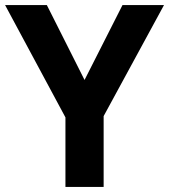

<svg xmlns="http://www.w3.org/2000/svg" viewBox="-20 -734 664 754"><path d="M312 -420 461 -714H624L387 -278V0H237V-273L0 -714H164Z"/></svg>

Font: Noto Sans Tangsa
Style: Regular
Weight: 400
Designer: David Williams
Foundry: Google LLC
Version: Version 1.504